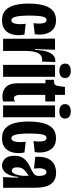

<svg xmlns="http://www.w3.org/2000/svg" viewBox="586 -1314 739 1952"><g transform="rotate(90 956.0 -338.5)"><path d="M187 11Q120 11 83 -25.5Q46 -62 31.5 -123Q17 -184 17 -258Q17 -336 31.5 -399.5Q46 -463 83 -500.5Q120 -538 187 -538Q248 -538 282 -506Q316 -474 326.5 -424.5Q337 -375 328 -322L216 -309Q224 -367 217 -404.5Q210 -442 184 -442Q157 -442 148 -396.5Q139 -351 139 -272Q139 -176 150 -130Q161 -84 187 -84Q207 -84 216 -106.5Q225 -129 226 -163Q227 -197 222 -230L332 -217Q340 -179 337.5 -139Q335 -99 319.5 -65Q304 -31 271.5 -10Q239 11 187 11Z M374 0V-278L373 -528H486L480 -324H488Q491 -404 506.5 -449Q522 -494 546 -512.5Q570 -531 598 -531Q606 -531 611 -530L606 -394Q598 -397 585 -397Q542 -397 520 -355Q498 -313 498 -217V0Z M640 0V-528H761V0ZM700 -572Q666 -572 646.5 -587Q627 -602 627 -630Q627 -658 646.5 -673Q666 -688 700 -688Q735 -688 754.5 -673Q774 -658 774 -630Q774 -601 754.5 -586.5Q735 -572 700 -572Z M961 7Q897 7 862 -32Q827 -71 827 -147V-431H792V-517H805Q834 -517 844 -530.5Q854 -544 857 -573L864 -629H945V-528H1012V-429H945V-176Q945 -110 981 -110Q996 -110 1012 -121V0Q999 4 986.5 5.5Q974 7 961 7Z M1052 0V-528H1173V0ZM1112 -572Q1078 -572 1058.5 -587Q1039 -602 1039 -630Q1039 -658 1058.5 -673Q1078 -688 1112 -688Q1147 -688 1166.5 -673Q1186 -658 1186 -630Q1186 -601 1166.5 -586.5Q1147 -572 1112 -572Z M1386 11Q1319 11 1282 -25.5Q1245 -62 1230.5 -123Q1216 -184 1216 -258Q1216 -336 1230.5 -399.5Q1245 -463 1282 -500.5Q1319 -538 1386 -538Q1447 -538 1481 -506Q1515 -474 1525.5 -424.5Q1536 -375 1527 -322L1415 -309Q1423 -367 1416 -404.5Q1409 -442 1383 -442Q1356 -442 1347 -396.5Q1338 -351 1338 -272Q1338 -176 1349 -130Q1360 -84 1386 -84Q1406 -84 1415 -106.5Q1424 -129 1425 -163Q1426 -197 1421 -230L1531 -217Q1539 -179 1536.5 -139Q1534 -99 1518.5 -65Q1503 -31 1470.5 -10Q1438 11 1386 11Z M1664 11Q1623 11 1593.5 -20Q1564 -51 1564 -114Q1564 -170 1587 -203Q1610 -236 1643 -255.5Q1676 -275 1706 -288Q1746 -308 1757.5 -322.5Q1769 -337 1769 -367Q1769 -400 1759.5 -420.5Q1750 -441 1731 -441Q1720 -441 1709.5 -432Q1699 -423 1693.5 -396Q1688 -369 1694 -314L1575 -327Q1571 -392 1584.5 -433.5Q1598 -475 1622.5 -498Q1647 -521 1677 -530Q1707 -539 1736 -539Q1889 -539 1889 -331V-212Q1889 -159 1889.5 -106Q1890 -53 1890 0H1781Q1783 -39 1784.5 -77.5Q1786 -116 1787 -154H1779Q1771 -70 1740.5 -29.5Q1710 11 1664 11ZM1715 -88Q1732 -88 1743.5 -108.5Q1755 -129 1761.5 -158Q1768 -187 1768 -214V-261Q1749 -246 1729.5 -233Q1710 -220 1696 -199.5Q1682 -179 1682 -144Q1682 -112 1692.5 -100Q1703 -88 1715 -88Z"/></g></svg>

Font: Bricolage Grotesque 48pt Condensed SemiBold
Style: Regular
Weight: 600
Width: 3
Designer: Mathieu Triay
Foundry: Atelier Triay
Version: Version 1.000; ttfautohint (v1.8.4.7-5d5b);gftools[0.9.32]